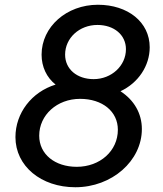

<svg xmlns="http://www.w3.org/2000/svg" viewBox="-20 -776 684 808"><path d="M487 -392C562 -427 610 -499 610 -577C610 -683 518 -756 392 -756C260 -756 155 -663 155 -546C155 -495 176 -450 214 -420C113 -389 45 -300 45 -199C45 -77 153 12 297 12C451 12 577 -99 577 -233C577 -299 544 -355 487 -392ZM390 -671C460 -671 510 -629 510 -569C510 -499 449 -443 374 -443C304 -443 254 -485 254 -546C254 -616 314 -671 390 -671ZM303 -74C211 -74 145 -127 145 -205C145 -292 220 -360 317 -360C411 -360 476 -307 476 -230C476 -141 401 -74 303 -74Z"/></svg>

Font: Plus Jakarta Text
Style: Italic
Weight: 400
Italic angle: -12°
Designer: Gumpita Rahayu
Foundry: Tokotype Studio
Version: Version 1.000;hotconv 1.0.109;makeotfexe 2.5.65596